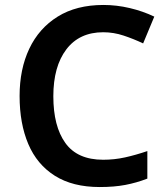

<svg xmlns="http://www.w3.org/2000/svg" viewBox="-20 -744 675 774"><path d="M396 -614Q300 -614 247.5 -545Q195 -476 195 -356Q195 -235 243.5 -167.5Q292 -100 396 -100Q441 -100 484 -109.5Q527 -119 574 -135V-24Q530 -7 485 1.5Q440 10 382 10Q273 10 201 -35.5Q129 -81 94 -163.5Q59 -246 59 -357Q59 -465 98 -547.5Q137 -630 212.5 -677Q288 -724 397 -724Q450 -724 503 -711.5Q556 -699 602 -677L557 -569Q519 -587 478.5 -600.5Q438 -614 396 -614Z"/></svg>

Font: Noto Sans Nag Mundari SemiBold
Style: Regular
Weight: 600
Version: Version 1.000